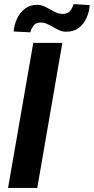

<svg xmlns="http://www.w3.org/2000/svg" viewBox="-20 -921 459 941"><path d="M285.6 -710.9 162.6 0H19.5L143.1 -710.9ZM340.8 -900.9 419.4 -896Q417.5 -863.3 404.1 -833.3Q390.6 -803.2 365.7 -784.2Q340.8 -765.1 304.2 -765.6Q286.1 -765.6 270.3 -772.7Q254.4 -779.8 239.5 -788.8Q224.6 -797.9 209.2 -804.4Q193.8 -811 176.8 -810.5Q154.8 -809.6 144.3 -795.2Q133.8 -780.8 128.4 -762.7L46.9 -766.6Q49.3 -798.8 63.2 -828.9Q77.1 -858.9 102.1 -878.4Q127 -897.9 163.1 -897.5Q180.7 -897 196.3 -889.9Q211.9 -882.8 227.1 -874Q242.2 -865.2 257.8 -858.6Q273.4 -852.1 291 -853Q312.5 -853.5 323.7 -867.7Q335 -881.8 340.8 -900.9Z"/></svg>

Font: Roboto
Style: Bold Italic
Weight: 700
Italic angle: -12°
Designer: Christian Robertson
Foundry: Google
Version: Version 3.0